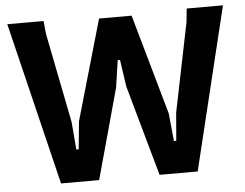

<svg xmlns="http://www.w3.org/2000/svg" viewBox="-50 -762 1049 823"><g transform="rotate(-5 474.0 -350.0)"><path d="M468 -505 451 -389 344 0H180L10 -700H166L172 -642L248 -259L258 -139H268L280 -259L404 -690H544L666 -259L678 -139H688L698 -259L776 -642L782 -700H938L768 0H604L495 -389L478 -505Z"/></g></svg>

Font: AR One Sans
Style: Bold
Weight: 700
Designer: Niteesh Yadav
Foundry: Niteesh Yadav
Version: Version 1.001;gftools[0.9.33]